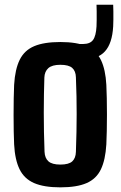

<svg xmlns="http://www.w3.org/2000/svg" viewBox="-20 -788 513 817"><path d="M236.7 9.2Q167.1 9.2 125.1 -9Q83.2 -27.3 63.4 -67.5Q43.6 -107.8 40.1 -173.6Q39 -196 38.4 -229Q37.8 -262 37.8 -298.8Q37.8 -335.6 38.4 -369.4Q39 -403.2 40.1 -427.1Q44.1 -493.8 64 -533.9Q83.9 -574 125.7 -591.6Q167.4 -609.2 236.7 -609.2Q307.7 -609.2 349.2 -590.6Q390.7 -572 409.9 -531.9Q429 -491.9 432.5 -427.1Q433.6 -403.5 434.4 -370.3Q435.1 -337 435.1 -300.8Q435.1 -264.5 434.4 -231.1Q433.6 -197.6 432.5 -173.6Q428.6 -107.8 409.4 -67.5Q390.2 -27.3 348.7 -9Q307.2 9.2 236.7 9.2ZM236.7 -87.7Q272.8 -87.7 287.5 -101.4Q302.3 -115.2 303 -142Q304.5 -186.8 305.4 -226.1Q306.2 -265.4 306.2 -302.8Q306.3 -340.2 305.5 -378.4Q304.7 -416.7 303 -458.9Q302.3 -485.7 287.3 -499Q272.4 -512.3 236.7 -512.3Q201.7 -512.3 185.7 -498.1Q169.8 -483.8 168.8 -458.3Q167.7 -425 167 -387Q166.4 -348.9 166.3 -308.2Q166.3 -267.5 167.1 -225.7Q167.9 -184 169.5 -142.4Q170.7 -115.1 186.2 -101.4Q201.7 -87.7 236.7 -87.7ZM334.1 -535.5Q330.4 -535.5 324.8 -535.9Q319.3 -536.3 311.4 -537.5V-600.8Q321.4 -600.8 325.9 -600.8Q330.4 -600.8 334.1 -600.8Q363.5 -601 375.9 -618Q388.4 -635 390.7 -675.6Q391.2 -685.2 391.4 -703.5Q391.7 -721.7 391.4 -740Q391.2 -758.2 390.7 -767.9H461.6Q462.1 -758.2 462.4 -740Q462.6 -721.7 462.4 -703.5Q462.1 -685.2 461.6 -675.6Q457.5 -603.4 426.7 -569.5Q395.9 -535.5 334.1 -535.5Z"/></svg>

Font: Big Shoulders Text SC Thin
Style: Regular
Weight: 100
Designer: Patric King
Foundry: XO Type Co
Version: Version 2.002